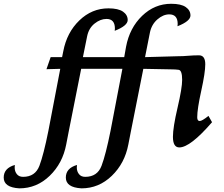

<svg xmlns="http://www.w3.org/2000/svg" viewBox="-156 -778 1196 1026"><path d="M279.3 228.5Q195.8 223.6 195.8 170.9Q195.8 120.6 255.4 103.5L254.4 117.2Q254.4 137.7 265.9 152.3Q277.3 167 299.3 167Q364.3 167 386.7 107.7Q409.2 48.3 434.6 -78.6L498 -410.2H277.8L210.9 -73.7L197.8 -5.9Q178.7 94.7 109.4 161.6Q40 228.5 -52.7 228.5Q-136.2 223.6 -136.2 170.9Q-136.2 120.6 -76.7 103.5L-77.6 117.2Q-77.6 137.7 -66.2 152.3Q-54.7 167 -32.7 167Q32.2 167 54.7 107.7Q77.1 48.3 102.5 -78.6L166 -410.2L92.3 -408.2L114.7 -472.7H175.8L182.1 -503.9Q201.2 -604.5 268.1 -668.9Q335 -733.4 423.3 -733.4Q476.1 -733.4 501.2 -715.8Q526.4 -698.2 526.4 -670.9Q526.4 -640.6 457 -613.3L458 -625.5Q458 -676.8 413.1 -676.8Q380.4 -676.8 349.4 -652.1Q318.4 -627.4 309.6 -584L287.1 -472.7H507.8L517.6 -528.3Q536.6 -628.9 603.5 -693.4Q670.4 -757.8 758.8 -757.8Q811.5 -757.8 836.7 -740.2Q861.8 -722.7 861.8 -695.3Q861.8 -665 792.5 -637.7L793.5 -649.9Q793.5 -701.2 748.5 -701.2Q715.8 -701.2 684.8 -674.1Q653.8 -647 645 -603.5L619.1 -472.7L793.5 -477.5Q822.8 -477.5 850.3 -480Q877.9 -482.4 907.2 -482.4Q940.9 -482.4 940.9 -434.6Q940.9 -390.1 919.4 -292.7Q897.9 -195.3 897.9 -151.4Q897.9 -131.3 911.1 -131.3Q923.8 -131.3 958 -158.7L977.1 -125Q860.8 9.8 802.2 9.8Q768.1 9.8 768.1 -46.9Q768.1 -96.7 792.7 -202.1Q817.4 -307.6 817.4 -351.1Q817.4 -402.8 798.3 -405Q779.3 -407.2 766.1 -407.2L609.9 -410.2L543 -73.7L529.8 -5.9Q510.7 94.7 441.4 161.6Q372.1 228.5 279.3 228.5Z"/></svg>

Font: Kelvinch
Style: Bold Italic
Weight: 700
Italic angle: -10°
Designer: Paul James Miller
Foundry: High-Logic / Made with FontCreator
Version: Version 3.30 September 23, 2016